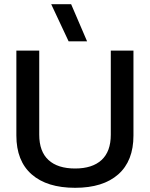

<svg xmlns="http://www.w3.org/2000/svg" viewBox="-20 -885 714 915"><path d="M224 -865H319L395 -688H307ZM58 -239V-644H167V-243Q167 -163 211 -122.5Q255 -82 338 -82Q420 -82 464 -122.5Q508 -163 508 -243V-644H616V-239Q616 -118 543.5 -54Q471 10 338 10Q204 10 131 -54Q58 -118 58 -239Z"/></svg>

Font: Kanit
Style: Regular
Weight: 400
Designer: Katatrad Team
Foundry: Cadson Demak
Version: Version 1.001